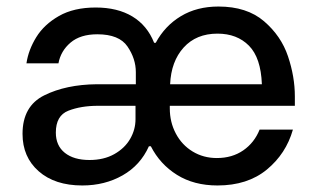

<svg xmlns="http://www.w3.org/2000/svg" viewBox="-20 -561 971 588"><path d="M49 -151Q49 -236 115.5 -269Q182 -302 276 -303H396V-340Q396 -381 370.5 -418.5Q345 -456 278 -456Q226 -456 196 -430.5Q166 -405 159 -367H61Q67 -408 91 -447Q115 -486 160.5 -512Q206 -538 273 -538Q340 -538 385.5 -510.5Q431 -483 452 -430H457Q485 -482 534 -511.5Q583 -541 649 -541Q736 -541 788.5 -496Q841 -451 862 -388.5Q883 -326 883 -266V-237H500V-229Q500 -187 518.5 -152Q537 -117 570 -97Q603 -77 644 -77Q691 -77 725 -100.5Q759 -124 775 -164H877Q856 -90 797 -41.5Q738 7 646 7Q574 7 522 -25.5Q470 -58 442 -113H436Q410 -55 355.5 -24Q301 7 232 7Q148 7 98.5 -36.5Q49 -80 49 -151ZM782 -303Q779 -384 742.5 -421Q706 -458 646 -458Q581 -458 542.5 -415.5Q504 -373 501 -303ZM395 -196V-237H280Q228 -237 189.5 -222Q151 -207 151 -155Q151 -115 178.5 -93Q206 -71 254 -71Q298 -71 330 -89Q362 -107 378.5 -135.5Q395 -164 395 -196Z"/></svg>

Font: Be Vietnam Medium
Style: Regular
Weight: 500
Designer: Gabriel Lam
Foundry: TypeRant
Version: Version 4.000